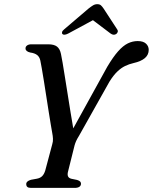

<svg xmlns="http://www.w3.org/2000/svg" viewBox="-20 -916 745 936"><path d="M315.8 -251.5 503 -590.7Q531.5 -638.5 555.7 -665.8Q579.9 -693.1 603.2 -704.5Q626.4 -715.8 651.2 -715.8Q678.3 -715.8 691.7 -703.3Q705 -690.8 705 -673Q705 -649 686.6 -633Q668.2 -617 630.1 -608.3Q609.3 -603.6 589.8 -594.2Q570.3 -584.8 551.7 -566.9Q533 -549 513.9 -518.5L365.1 -253.7Q356 -239.2 351.3 -228.7Q346.6 -218.2 343.6 -207.6L311.9 -80.6Q307.8 -65.7 311.5 -56.7Q315.1 -47.6 328 -44.5L355.7 -38.8Q367 -35.3 370.9 -30.8Q374.8 -26.3 374.8 -20.5Q374.8 -10.7 366.9 -5.4Q358.9 0 343.9 0H131.4Q118.5 0 113.1 -4.9Q107.8 -9.7 107.8 -18.1Q107.8 -33.1 131.2 -39.6L159.7 -44.8Q176.3 -47.9 185.7 -57.5Q195.2 -67.1 200.6 -84.8L234.5 -212Q238.9 -225.8 238.2 -239.5Q237.6 -253.2 234.7 -267.6Q232.3 -280.1 227.8 -307.4Q223.3 -334.7 217.5 -370.8Q211.7 -406.9 205.8 -445.8Q199.9 -484.7 194.1 -520.4Q188.4 -556.1 183.7 -582.8Q179.1 -609.5 176.6 -620.9Q172.8 -638.7 160.8 -647.9Q148.9 -657.1 127.7 -659.9Q116.5 -662.5 110.6 -667.3Q104.7 -672.1 104.4 -679.4Q104.1 -688.6 111.9 -694.3Q119.7 -700 132.6 -700H215.3Q243.5 -700 257.9 -688.9Q272.2 -677.7 277.2 -653Q280.3 -639.8 285.3 -609.6Q290.3 -579.3 296.7 -539.3Q303.1 -499.2 310.1 -455.5Q317.1 -411.8 323.6 -370.9Q330.1 -330 335.8 -298.1Q341.4 -266.2 345 -250.2ZM456.2 -830.1H416.6L519.2 -752.5Q533.7 -742.2 546.2 -750Q551.1 -753.3 553.6 -759.6Q556 -765.9 551.1 -773L485.1 -874.2Q478.4 -884.2 472.1 -889.9Q465.8 -895.6 454.3 -895.6Q443.1 -895.6 433.6 -889.9Q424.1 -884.2 411.5 -874.2L292.9 -773Q284.1 -765.9 282.6 -759.6Q281.1 -753.3 284.3 -750Q288.6 -746 295.6 -746.8Q302.6 -747.6 312.5 -752.5Z"/></svg>

Font: Fraunces
Style: Italic
Weight: 900
Italic angle: -16°
Version: Version 1.000;[0bf87f6ff]